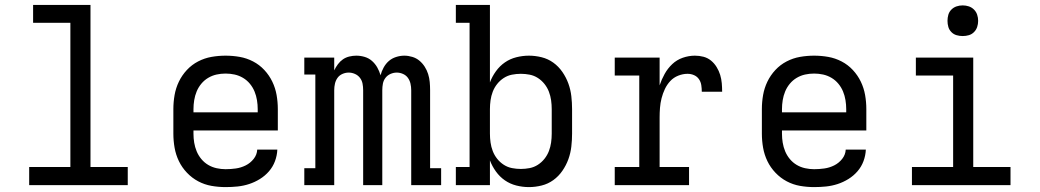

<svg xmlns="http://www.w3.org/2000/svg" viewBox="-20 -755 4240 783"><path d="M99 0V-74H267V-662H115V-735H349V-74H501V0Z M900 8Q871 8 842.5 3Q814 -2 788.5 -15.5Q763 -29 742.5 -50.5Q722 -72 709.5 -98Q697 -124 692 -152.5Q687 -181 687 -210V-310Q687 -339 692 -367.5Q697 -396 709.5 -422Q722 -448 742 -469.5Q762 -491 788 -504.5Q814 -518 842.5 -523Q871 -528 900 -528Q929 -528 957.5 -523Q986 -518 1012 -504.5Q1038 -491 1058 -469.5Q1078 -448 1090.5 -422Q1103 -396 1108 -367.5Q1113 -339 1113 -310V-223H769V-210Q769 -191 772 -173Q775 -155 782 -138Q789 -121 801 -106.5Q813 -92 829 -82.5Q845 -73 863.5 -69Q882 -65 900 -65Q921 -65 942 -68Q963 -71 982 -80.5Q1001 -90 1014.5 -107Q1028 -124 1029 -145H1111Q1110 -121 1101.5 -98Q1093 -75 1077 -56.5Q1061 -38 1040 -25Q1019 -12 996 -4.5Q973 3 949 5.5Q925 8 900 8ZM1031 -297V-310Q1031 -328 1028 -346.5Q1025 -365 1018 -382Q1011 -399 999 -413.5Q987 -428 971 -437.5Q955 -447 937 -451Q919 -455 900 -455Q881 -455 863 -451Q845 -447 829 -437.5Q813 -428 801 -413.5Q789 -399 782 -382Q775 -365 772 -346.5Q769 -328 769 -310V-297Z M1221 0V-69H1266V-451H1221V-520H1343V-468Q1349 -481 1358 -493Q1367 -505 1378.5 -513Q1390 -521 1404.5 -524.5Q1419 -528 1433 -528Q1450 -528 1467 -523Q1484 -518 1497 -506.5Q1510 -495 1518.5 -480Q1527 -465 1532 -448Q1536 -464 1544.5 -479.5Q1553 -495 1565.5 -506Q1578 -517 1595 -522.5Q1612 -528 1629 -528Q1645 -528 1661.5 -523Q1678 -518 1690.5 -507.5Q1703 -497 1712 -483Q1721 -469 1726 -453Q1731 -437 1732.5 -420.5Q1734 -404 1734 -387V-69H1779V0H1657V-387Q1657 -401 1654 -414Q1651 -427 1643.5 -437.5Q1636 -448 1623.5 -453.5Q1611 -459 1598 -459Q1585 -459 1572.5 -453.5Q1560 -448 1552 -437.5Q1544 -427 1541.5 -414Q1539 -401 1539 -387V0H1461V-387Q1461 -401 1458.5 -414Q1456 -427 1448 -437.5Q1440 -448 1427.5 -453.5Q1415 -459 1402 -459Q1389 -459 1376.5 -453.5Q1364 -448 1356.5 -437.5Q1349 -427 1346 -414Q1343 -401 1343 -387V0Z M2137 8Q2111 8 2085.5 1.5Q2060 -5 2039 -19.5Q2018 -34 2002.5 -55.5Q1987 -77 1978 -101V0H1839V-74H1895V-662H1839V-735H1978V-419Q1987 -443 2002.5 -464.5Q2018 -486 2039 -500.5Q2060 -515 2085.5 -521.5Q2111 -528 2137 -528Q2163 -528 2189 -521.5Q2215 -515 2236.5 -499.5Q2258 -484 2273.5 -461.5Q2289 -439 2298 -414Q2307 -389 2310 -362.5Q2313 -336 2313 -310V-210Q2313 -184 2310 -157.5Q2307 -131 2298 -106Q2289 -81 2273.5 -58.5Q2258 -36 2236.5 -20.5Q2215 -5 2189 1.5Q2163 8 2137 8ZM2104 -66Q2122 -66 2140 -69.5Q2158 -73 2173.5 -83Q2189 -93 2200.5 -107.5Q2212 -122 2218.5 -139Q2225 -156 2227.5 -174Q2230 -192 2230 -210V-310Q2230 -328 2227.5 -346Q2225 -364 2218.5 -381Q2212 -398 2200.5 -412.5Q2189 -427 2173.5 -437Q2158 -447 2140 -450.5Q2122 -454 2104 -454Q2086 -454 2068 -450.5Q2050 -447 2034.5 -437Q2019 -427 2007.5 -412.5Q1996 -398 1989.5 -381Q1983 -364 1980.5 -346Q1978 -328 1978 -310V-210Q1978 -192 1980.5 -174Q1983 -156 1989.5 -139Q1996 -122 2007.5 -107.5Q2019 -93 2034.5 -83Q2050 -73 2068 -69.5Q2086 -66 2104 -66Z M2487 0V-74H2587V-447H2487V-520H2670V-407Q2678 -431 2690.5 -453.5Q2703 -476 2721.5 -493.5Q2740 -511 2764.5 -519.5Q2789 -528 2814 -528Q2832 -528 2849 -523.5Q2866 -519 2879.5 -508Q2893 -497 2902.5 -481.5Q2912 -466 2917 -449.5Q2922 -433 2923.5 -415.5Q2925 -398 2925 -381H2842Q2842 -394 2840 -407.5Q2838 -421 2830.5 -432Q2823 -443 2810.5 -448.5Q2798 -454 2784 -454Q2765 -454 2746 -446.5Q2727 -439 2713.5 -424.5Q2700 -410 2691.5 -392Q2683 -374 2678 -354.5Q2673 -335 2671.5 -315Q2670 -295 2670 -276V-74H2790V0Z M3300 8Q3271 8 3242.5 3Q3214 -2 3188.5 -15.5Q3163 -29 3142.5 -50.5Q3122 -72 3109.5 -98Q3097 -124 3092 -152.5Q3087 -181 3087 -210V-310Q3087 -339 3092 -367.5Q3097 -396 3109.5 -422Q3122 -448 3142 -469.5Q3162 -491 3188 -504.5Q3214 -518 3242.5 -523Q3271 -528 3300 -528Q3329 -528 3357.5 -523Q3386 -518 3412 -504.5Q3438 -491 3458 -469.5Q3478 -448 3490.5 -422Q3503 -396 3508 -367.5Q3513 -339 3513 -310V-223H3169V-210Q3169 -191 3172 -173Q3175 -155 3182 -138Q3189 -121 3201 -106.5Q3213 -92 3229 -82.5Q3245 -73 3263.5 -69Q3282 -65 3300 -65Q3321 -65 3342 -68Q3363 -71 3382 -80.5Q3401 -90 3414.5 -107Q3428 -124 3429 -145H3511Q3510 -121 3501.5 -98Q3493 -75 3477 -56.5Q3461 -38 3440 -25Q3419 -12 3396 -4.5Q3373 3 3349 5.5Q3325 8 3300 8ZM3431 -297V-310Q3431 -328 3428 -346.5Q3425 -365 3418 -382Q3411 -399 3399 -413.5Q3387 -428 3371 -437.5Q3355 -447 3337 -451Q3319 -455 3300 -455Q3281 -455 3263 -451Q3245 -447 3229 -437.5Q3213 -428 3201 -413.5Q3189 -399 3182 -382Q3175 -365 3172 -346.5Q3169 -328 3169 -310V-297Z M3699 0V-74H3867V-447H3715V-520H3949V-74H4101V0ZM3906 -608Q3893 -608 3881 -611.5Q3869 -615 3860 -624Q3851 -633 3847.5 -645Q3844 -657 3844 -670Q3844 -683 3847.5 -695Q3851 -707 3860 -716Q3869 -725 3881 -729Q3893 -733 3906 -733Q3919 -733 3931 -729Q3943 -725 3952 -716Q3961 -707 3965 -695Q3969 -683 3969 -670Q3969 -657 3965 -645Q3961 -633 3952 -624Q3943 -615 3931 -611.5Q3919 -608 3906 -608Z"/></svg>

Font: Iosevka HT Extended
Style: Regular
Weight: 400
Width: 7
Monospace: yes
Designer: Belleve Invis
Foundry: Belleve Invis
Version: Version 32.3.0; ttfautohint (v1.8.4)